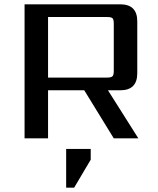

<svg xmlns="http://www.w3.org/2000/svg" viewBox="-20 -642 732 891"><path d="M287 229V49H401V99L324 229ZM203 -563V-282H477Q496 -282 502 -288Q508 -294 508 -313V-532Q508 -552 502 -557.5Q496 -563 477 -563ZM203 -223V0H94V-622H538Q617 -622 617 -543V-302Q617 -223 538 -223H481L622 0H508L371 -223Z"/></svg>

Font: Sarpanch Medium
Style: Regular
Weight: 500
Designer: Manushi Parikh (Devanagari and Latin), Jyotish Sonowal (Devanagari)
Foundry: Indian Type Foundry
Version: Version 2.004;PS 1.0;hotconv 1.0.78;makeotf.lib2.5.61930; tt